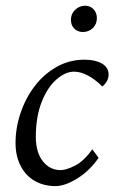

<svg xmlns="http://www.w3.org/2000/svg" viewBox="-20 -629 392 657"><path d="M233.4 -383.8Q203.1 -383.8 172.4 -356.4Q141.6 -329.1 122.1 -278.8Q102.5 -228.5 102.5 -158.2Q103.5 -105.5 127.4 -76.2Q151.4 -46.9 187.5 -46.9Q206.1 -46.9 236.3 -62Q266.6 -77.1 295.9 -118.2L317.4 -88.9Q286.1 -43.9 244.1 -18.1Q202.1 7.8 169.9 7.8Q129.9 7.8 99.1 -9.8Q68.4 -27.3 50.8 -61Q33.2 -94.7 33.2 -139.6Q33.2 -192.4 50.8 -243.7Q68.4 -294.9 99.6 -335.4Q130.9 -376 174.3 -400.4Q217.8 -424.8 269.5 -424.8Q305.7 -424.8 328.6 -411.6Q351.6 -398.4 351.6 -374Q351.6 -362.3 346.2 -352.1Q340.8 -341.8 330.1 -333Q305.7 -357.4 280.8 -370.6Q255.9 -383.8 233.4 -383.8ZM263.7 -519.5Q246.1 -519.5 234.4 -530.8Q222.7 -542 222.7 -561.5Q222.7 -582 237.3 -595.7Q252 -609.4 271.5 -609.4Q289.1 -609.4 300.3 -597.2Q311.5 -585 311.5 -567.4Q311.5 -545.9 297.4 -532.7Q283.2 -519.5 263.7 -519.5Z"/></svg>

Font: Crimson Pro Light
Style: Italic
Weight: 300
Italic angle: -12°
Designer: Jacques Le Bailly
Foundry: Baron von Fonthausen
Version: Version 1.003